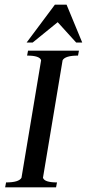

<svg xmlns="http://www.w3.org/2000/svg" viewBox="-20 -802 372 822"><path d="M265 -782 332 -620H306L227 -707L120 -620H94L215 -782ZM2 0 6 -21Q61 -21 72 -41L156 -544Q150 -564 96 -564L100 -585H318L314 -564Q259 -564 248 -544L164 -41Q170 -21 224 -21L220 0Z"/></svg>

Font: Judson
Style: Italic
Weight: 400
Italic angle: -9.5°
Version: Version 20110429